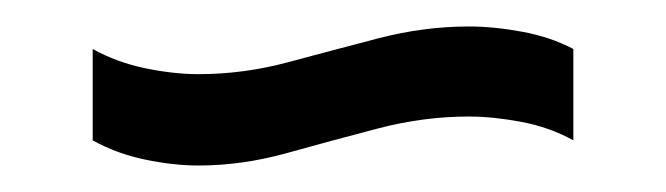

<svg xmlns="http://www.w3.org/2000/svg" viewBox="-20 -422 503 145"><path d="M130 -297Q111 -297 89.5 -301.5Q68 -306 50 -316V-385Q68 -375 89.5 -370.5Q111 -366 130 -366Q164 -366 197.5 -375Q231 -384 265.5 -393Q300 -402 334 -402Q353 -402 374.5 -398Q396 -394 413 -385V-316Q395 -326 373.5 -330Q352 -334 334 -334Q300 -334 265.5 -325Q231 -316 197 -306.5Q163 -297 130 -297Z"/></svg>

Font: Pathway Extreme Condensed Medium
Style: Regular
Weight: 500
Width: 3
Version: Version 1.001;gftools[0.9.26]